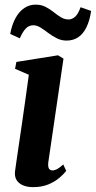

<svg xmlns="http://www.w3.org/2000/svg" viewBox="-20 -778 404 809"><path d="M119.5 10.5Q95.5 10.5 77.2 3Q59 -4.5 49.8 -19.5Q40.5 -34.5 43.5 -57.5Q45.5 -73 49.8 -102.2Q54 -131.5 60 -172Q66 -212.5 73 -260.2Q80 -308 87.2 -359.8Q94.5 -411.5 101.5 -463L43.5 -488L49 -517L224.5 -545L247.5 -531L183.5 -94Q181.5 -75.5 186.2 -67.8Q191 -60 200.5 -60Q210.5 -60 220.8 -65.5Q231 -71 246.5 -85L259 -58Q250 -46 231.5 -29.8Q213 -13.5 185 -1.5Q157 10.5 119.5 10.5ZM23 -635Q30.5 -675 45.8 -702.5Q61 -730 82.5 -744.2Q104 -758.5 130 -758.5Q154 -758.5 172.2 -749Q190.5 -739.5 206 -727Q221.5 -714.5 236.8 -705.2Q252 -696 269.5 -696Q283 -696 296 -707Q309 -718 319.5 -747.5L364 -732Q358 -691 344.2 -663Q330.5 -635 309.5 -621Q288.5 -607 260.5 -607Q238.5 -607 219.2 -616.8Q200 -626.5 183.2 -639.2Q166.5 -652 151 -661.8Q135.5 -671.5 120 -671.5Q102 -671.5 89 -658.2Q76 -645 63.5 -616.5Z"/></svg>

Font: Merriweather 72pt
Style: Bold Italic
Weight: 700
Italic angle: -7.8°
Version: Version 2.101